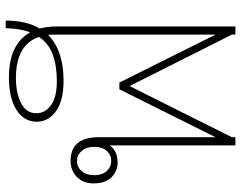

<svg xmlns="http://www.w3.org/2000/svg" viewBox="-104 -722 826 657"><g transform="rotate(-90 308.5 -393.0)"><path d="M540 -670Q547 -640 547 -611V0H519V-12L343 -362L168 -12V0H140V-430Q129 -415 114 -409Q99 -403 80 -403Q53 -403 31.5 -423.5Q10 -444 10 -486Q10 -521 32 -542.5Q54 -564 87 -564Q168 -564 168 -467V-68L332 -397H355L519 -68V-620Q519 -635 518 -641Q465 -588 361 -588Q293 -588 257 -614Q221 -640 221 -680Q221 -724 262 -749.5Q303 -775 373 -775Q486 -775 527 -702Q540 -738 541 -786H567Q567 -715 540 -670ZM511 -672Q485 -751 370 -751Q320 -751 285 -733.5Q250 -716 250 -681Q250 -651 277.5 -631Q305 -611 360 -611Q413 -611 451 -625Q489 -639 511 -672ZM135 -483Q135 -510 121 -526Q107 -542 87 -542Q66 -542 52 -526Q38 -510 38 -483Q38 -456 52 -440.5Q66 -425 87 -425Q108 -425 121.5 -440.5Q135 -456 135 -483Z"/></g></svg>

Font: Trirong Thin
Style: Regular
Weight: 250
Designer: Katatrad Team
Foundry: CadsonDemak
Version: Version 1.001